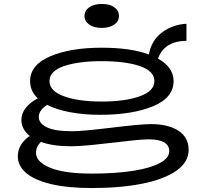

<svg xmlns="http://www.w3.org/2000/svg" viewBox="-20 -725 1028 970"><path d="M933 32Q933 94 871 137.5Q809 181 698.5 203Q588 225 445 225Q320 225 236 204.5Q152 184 111 148Q70 112 70 65Q70 32 86.5 6Q103 -20 130 -38Q88 -73 88 -119Q88 -153 111.5 -181.5Q135 -210 171 -228Q132 -265 132 -315Q132 -397 233.5 -440.5Q335 -484 494 -484Q639 -484 732 -450Q746 -523 799.5 -562Q853 -601 922 -605V-519Q810 -517 778 -429Q857 -385 857 -315Q857 -231 752.5 -188Q648 -145 485 -145Q404 -145 334.5 -158Q265 -171 218 -195Q176 -168 176 -134Q176 -102 216.5 -82Q257 -62 345 -62Q396 -62 544 -80Q692 -98 742 -98Q830 -98 881.5 -64.5Q933 -31 933 32ZM230 -315Q230 -265 303.5 -238.5Q377 -212 494 -212Q612 -212 686 -238.5Q760 -265 760 -315Q760 -366 687 -391Q614 -416 494 -416Q376 -416 303 -391Q230 -366 230 -315ZM835 39Q835 -21 731 -21Q703 -21 655.5 -16Q608 -11 558 -5Q500 2 439 8Q378 14 338 14Q248 14 187 -8Q162 15 162 47Q162 93 233.5 122.5Q305 152 444 152Q565 152 653 138Q741 124 788 98.5Q835 73 835 39ZM407 -644Q407 -671 430.5 -688Q454 -705 494 -705Q535 -705 558 -688Q581 -671 581 -644Q581 -618 557.5 -601Q534 -584 494 -584Q454 -584 430.5 -601Q407 -618 407 -644Z"/></svg>

Font: BioRhyme Expanded
Style: Regular
Weight: 400
Width: 7
Designer: Aoife Mooney
Foundry: Aoife Mooney Type
Version: Version 1.001